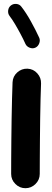

<svg xmlns="http://www.w3.org/2000/svg" viewBox="-20 -906 272 1000"><path d="M123 -548.3Q153.8 -546.9 174.3 -523.9Q194.8 -501 193.8 -470.7Q192.4 -437.5 191.2 -389.4Q189.9 -341.3 189.2 -286.4Q188.5 -231.4 188 -177.2Q187.5 -123 187.3 -76.7Q187 -30.3 187 0Q187 30.3 165 52.2Q143.1 74.2 112.3 74.2Q82 74.2 60.1 52.2Q38.1 30.3 38.1 0Q38.1 -31.2 38.3 -77.6Q38.6 -124 39.1 -178.5Q39.6 -232.9 40.5 -288.3Q41.5 -343.8 42.7 -392.8Q43.9 -441.9 45.4 -477.5Q46.9 -508.3 69.8 -528.8Q92.8 -549.3 123 -548.3ZM36.6 -877.4Q49.3 -887.2 65.7 -885.5Q82 -883.8 91.3 -871.1Q116.2 -839.4 141.1 -794.4Q166 -749.5 184.1 -710Q190.4 -696.3 184.3 -680.2Q178.2 -664.1 164.1 -657.7Q150.4 -651.4 134.5 -657.5Q118.7 -663.6 112.3 -677.7Q101.6 -701.7 86.9 -729.2Q72.3 -756.8 57.4 -781.7Q42.5 -806.6 29.8 -822.8Q20.5 -835.4 22.5 -851.6Q24.4 -867.7 36.6 -877.4Z"/></svg>

Font: Mikhak ExtraBold
Style: Regular
Weight: 800
Designer: Amin Abedi
Version: Version 3.3